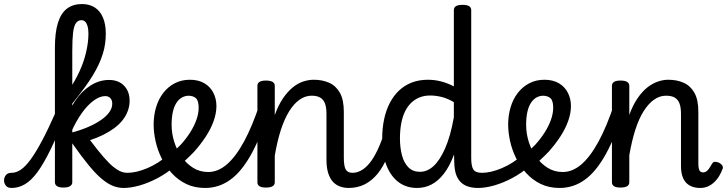

<svg xmlns="http://www.w3.org/2000/svg" viewBox="-148 -914 3603 951"><path d="M-91 17Q-110 17 -119 5.5Q-128 -6 -128 -20.5Q-128 -35 -119 -46.5Q-110 -58 -91 -58Q-68 -58 -45 -73.5Q-22 -89 4 -124.5Q30 -160 61 -218.5Q92 -277 130 -363Q137 -379 149.5 -377Q162 -375 170.5 -364Q179 -353 174 -341Q135 -240 101.5 -171.5Q68 -103 37.5 -61.5Q7 -20 -24.5 -1.5Q-56 17 -91 17ZM166 15Q145 15 134.5 8Q124 1 124 -11V-678Q124 -753 139 -801Q154 -849 184 -871.5Q214 -894 258 -894Q295 -894 321.5 -877Q348 -860 362 -827Q376 -794 376 -748Q376 -722 372.5 -697Q369 -672 361 -646.5Q353 -621 341 -595Q329 -569 312 -541Q295 -513 272 -481.5Q249 -450 220.5 -414Q192 -378 157 -337L155 -412Q174 -438 190.5 -463Q207 -488 221 -512.5Q235 -537 246 -561Q257 -585 265 -608.5Q273 -632 278.5 -655.5Q284 -679 287 -702Q290 -725 290 -748Q290 -769 286 -783.5Q282 -798 274.5 -806Q267 -814 255 -814Q239 -814 228.5 -800Q218 -786 214 -752.5Q210 -719 210 -660V-11Q210 1 199 8Q188 15 166 15ZM464 17Q439 17 413.5 7.5Q388 -2 358.5 -26Q329 -50 293 -93.5Q257 -137 210 -204H198V-255Q246 -267 285 -283.5Q324 -300 351.5 -319Q379 -338 393.5 -358.5Q408 -379 408 -400Q408 -418 398.5 -428Q389 -438 373 -438Q346 -438 315.5 -415.5Q285 -393 257 -353.5Q229 -314 206 -263L174 -300Q190 -363 222.5 -412Q255 -461 299 -489.5Q343 -518 392 -518Q439 -518 466.5 -489.5Q494 -461 494 -415Q494 -389 485 -364.5Q476 -340 459 -318.5Q442 -297 417.5 -279Q393 -261 363 -246Q333 -231 298 -220Q337 -168 365 -136Q393 -104 413.5 -87.5Q434 -71 450.5 -64.5Q467 -58 483 -58Q495 -58 500.5 -46.5Q506 -35 504 -20.5Q502 -6 492.5 5.5Q483 17 464 17Z M464 17Q445 17 438.5 5.5Q432 -6 436 -20.5Q440 -35 452 -46.5Q464 -58 483 -58Q527 -58 581.5 -81Q636 -104 684 -146Q696 -156 707 -152.5Q718 -149 725 -138Q732 -127 732 -114.5Q732 -102 721 -93Q680 -57 634 -32.5Q588 -8 544 4.5Q500 17 464 17Z M686 -140Q703 -154 718.5 -169Q734 -184 748 -198Q775 -228 794.5 -259Q814 -290 825 -321Q836 -352 836 -381Q836 -415 822.5 -427.5Q809 -440 783 -440Q769 -440 762 -452Q755 -464 755 -479.5Q755 -495 764 -507Q773 -519 792 -519Q835 -519 864.5 -501.5Q894 -484 909 -454Q924 -424 924 -389Q924 -353 910 -314Q896 -275 871 -237Q846 -199 814 -163Q793 -141 769.5 -119.5Q746 -98 720 -79Z M868 17Q815 17 774 -3Q733 -23 702.5 -56.5Q672 -90 652 -131Q632 -172 622.5 -215Q613 -258 613 -297Q613 -342 625 -382.5Q637 -423 660.5 -453.5Q684 -484 717.5 -501.5Q751 -519 793 -519Q803 -519 808 -507Q813 -495 812 -479.5Q811 -464 805 -452Q799 -440 789 -440Q769 -440 753 -431Q737 -422 725.5 -404Q714 -386 708 -359Q702 -332 702 -295Q702 -253 715 -211.5Q728 -170 752 -136.5Q776 -103 809 -82.5Q842 -62 883 -62Q932 -62 976 -100Q1020 -138 1061 -213.5Q1102 -289 1140 -404Q1143 -413 1156.5 -411Q1170 -409 1181.5 -401Q1193 -393 1189 -381Q1146 -240 1097.5 -152Q1049 -64 992.5 -23.5Q936 17 868 17Z M1579 17Q1557 17 1537 10Q1517 3 1502 -12.5Q1487 -28 1478 -55.5Q1469 -83 1469 -124V-351Q1469 -381 1462 -400.5Q1455 -420 1439 -430Q1423 -440 1395 -440Q1364 -440 1335.5 -420Q1307 -400 1283.5 -361.5Q1260 -323 1242.5 -268.5Q1225 -214 1213 -143V-11Q1213 2 1202 8.5Q1191 15 1169 15Q1148 15 1137.5 8.5Q1127 2 1127 -11V-489Q1127 -502 1137.5 -508.5Q1148 -515 1169 -515Q1191 -515 1202 -508.5Q1213 -502 1213 -489V-344Q1231 -394 1254 -427.5Q1277 -461 1302.5 -481.5Q1328 -502 1354.5 -510.5Q1381 -519 1406 -519Q1449 -519 1482.5 -504Q1516 -489 1535.5 -454.5Q1555 -420 1555 -360V-133Q1555 -91 1564.5 -74.5Q1574 -58 1598 -58Q1612 -58 1619 -46.5Q1626 -35 1624.5 -20.5Q1623 -6 1612 5.5Q1601 17 1579 17Z M1579 17Q1565 17 1558.5 5.5Q1552 -6 1553.5 -20.5Q1555 -35 1566 -46.5Q1577 -58 1598 -58Q1619 -58 1640.5 -69.5Q1662 -81 1682.5 -106Q1703 -131 1722.5 -172Q1742 -213 1760 -272Q1764 -287 1777 -289.5Q1790 -292 1801 -285.5Q1812 -279 1809 -264Q1794 -193 1772 -140Q1750 -87 1721.5 -52.5Q1693 -18 1657.5 -0.5Q1622 17 1579 17Z M1918 17Q1865 17 1826.5 -11.5Q1788 -40 1766.5 -94Q1745 -148 1745 -226Q1745 -278 1754.5 -323Q1764 -368 1783 -404.5Q1802 -441 1829.5 -466.5Q1857 -492 1892.5 -505.5Q1928 -519 1972 -519Q2005 -519 2037.5 -510.5Q2070 -502 2100 -486V-864Q2100 -877 2110.5 -883.5Q2121 -890 2143 -890Q2165 -890 2175.5 -883.5Q2186 -877 2186 -864V-132Q2186 -90 2197 -74Q2208 -58 2239 -58Q2248 -58 2253 -46.5Q2258 -35 2256.5 -20.5Q2255 -6 2246 5.5Q2237 17 2220 17Q2195 17 2174 11Q2153 5 2137 -9Q2121 -23 2112 -47Q2103 -71 2102 -109L2101 -149Q2079 -90 2050.5 -53.5Q2022 -17 1989 0Q1956 17 1918 17ZM1932 -63Q1968 -63 1999 -91Q2030 -119 2056.5 -178.5Q2083 -238 2100 -333V-408Q2068 -427 2038.5 -434Q2009 -441 1983 -441Q1955 -441 1931.5 -432Q1908 -423 1889.5 -405.5Q1871 -388 1858.5 -362.5Q1846 -337 1839.5 -303.5Q1833 -270 1833 -228Q1833 -183 1843 -145Q1853 -107 1875 -85Q1897 -63 1932 -63Z M2220 17Q2201 17 2194.5 5.5Q2188 -6 2192 -20.5Q2196 -35 2208 -46.5Q2220 -58 2239 -58Q2283 -58 2337.5 -81Q2392 -104 2440 -146Q2452 -156 2463 -152.5Q2474 -149 2481 -138Q2488 -127 2488 -114.5Q2488 -102 2477 -93Q2436 -57 2390 -32.5Q2344 -8 2300 4.5Q2256 17 2220 17Z M2442 -140Q2459 -154 2474.5 -169Q2490 -184 2504 -198Q2531 -228 2550.5 -259Q2570 -290 2581 -321Q2592 -352 2592 -381Q2592 -415 2578.5 -427.5Q2565 -440 2539 -440Q2525 -440 2518 -452Q2511 -464 2511 -479.5Q2511 -495 2520 -507Q2529 -519 2548 -519Q2591 -519 2620.5 -501.5Q2650 -484 2665 -454Q2680 -424 2680 -389Q2680 -353 2666 -314Q2652 -275 2627 -237Q2602 -199 2570 -163Q2549 -141 2525.5 -119.5Q2502 -98 2476 -79Z M2624 17Q2571 17 2530 -3Q2489 -23 2458.5 -56.5Q2428 -90 2408 -131Q2388 -172 2378.5 -215Q2369 -258 2369 -297Q2369 -342 2381 -382.5Q2393 -423 2416.5 -453.5Q2440 -484 2473.5 -501.5Q2507 -519 2549 -519Q2559 -519 2564 -507Q2569 -495 2568 -479.5Q2567 -464 2561 -452Q2555 -440 2545 -440Q2525 -440 2509 -431Q2493 -422 2481.5 -404Q2470 -386 2464 -359Q2458 -332 2458 -295Q2458 -253 2471 -211.5Q2484 -170 2508 -136.5Q2532 -103 2565 -82.5Q2598 -62 2639 -62Q2688 -62 2732 -100Q2776 -138 2817 -213.5Q2858 -289 2896 -404Q2899 -413 2912.5 -411Q2926 -409 2937.5 -401Q2949 -393 2945 -381Q2902 -240 2853.5 -152Q2805 -64 2748.5 -23.5Q2692 17 2624 17Z M3321 17Q3297 17 3279 10Q3261 3 3249 -10.5Q3237 -24 3231 -44.5Q3225 -65 3225 -91V-351Q3225 -381 3218 -400.5Q3211 -420 3195 -430Q3179 -440 3151 -440Q3119 -440 3091 -420Q3063 -400 3039.5 -362.5Q3016 -325 2998.5 -270Q2981 -215 2969 -145V-11Q2969 2 2958 8.5Q2947 15 2925 15Q2904 15 2893.5 8.5Q2883 2 2883 -11V-489Q2883 -502 2893.5 -508.5Q2904 -515 2925 -515Q2947 -515 2958 -508.5Q2969 -502 2969 -489V-345Q2987 -394 3010 -427.5Q3033 -461 3058.5 -481Q3084 -501 3110.5 -510Q3137 -519 3162 -519Q3205 -519 3238.5 -504Q3272 -489 3291.5 -454.5Q3311 -420 3311 -360V-104Q3311 -88 3313.5 -78Q3316 -68 3321.5 -64Q3327 -60 3334 -60Q3343 -60 3350 -64.5Q3357 -69 3364 -79Q3371 -89 3379 -103Q3384 -112 3392.5 -112.5Q3401 -113 3414 -108Q3426 -101 3430.5 -92.5Q3435 -84 3430 -75Q3419 -46 3402.5 -25.5Q3386 -5 3365.5 6Q3345 17 3321 17Z"/></svg>

Font: Playwrite AT
Style: Regular
Weight: 400
Designer: Veronika Burian, José Scaglione
Foundry: TypeTogether
Version: Version 1.002